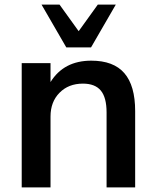

<svg xmlns="http://www.w3.org/2000/svg" viewBox="-20 -813 681 833"><path d="M74.2 0V-539.1H199.2V-457Q256.8 -549.8 376 -549.8Q472.7 -549.8 519.5 -495.6Q566.4 -441.4 566.4 -331.1V0H442.4V-325.2Q442.4 -389.6 417.5 -419.9Q392.6 -450.2 339.8 -450.2Q277.3 -450.2 238.3 -410.6Q199.2 -371.1 199.2 -307.6V0ZM160.2 -793H238.3L321.3 -677.7L404.3 -793H482.4L375 -607.4H267.6Z"/></svg>

Font: Min Sans SemiBold
Style: Regular
Weight: 600
Designer: Jinseong-Kim, NotoSansCJK, Nunito
Foundry: Jinseong-Kim
Version: Version 1.400;Glyphs 3.1.2 (3151)